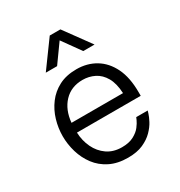

<svg xmlns="http://www.w3.org/2000/svg" viewBox="-181 -894 967 1030"><g transform="rotate(-30 302.0 -379.0)"><path d="M159 -606 277 -768H343L461 -606H391L310 -719L229 -606ZM314 10Q250 10 203 -13.5Q156 -37 126 -77Q96 -117 81.5 -166Q67 -215 67 -265Q67 -315 81.5 -364Q96 -413 126 -453Q156 -493 201.5 -516.5Q247 -540 310 -540Q376 -540 427.5 -509Q479 -478 508.5 -417.5Q538 -357 538 -266V-244H143Q145 -193 165.5 -150Q186 -107 223.5 -81Q261 -55 314 -55Q358 -55 387 -70.5Q416 -86 431.5 -106.5Q447 -127 453.5 -142Q460 -157 460 -157H531Q531 -157 526 -140.5Q521 -124 508 -99Q495 -74 470.5 -49Q446 -24 408 -7Q370 10 314 10ZM144 -304H463Q460 -365 438.5 -402.5Q417 -440 383 -457Q349 -474 310 -474Q239 -474 195 -427.5Q151 -381 144 -304Z"/></g></svg>

Font: Be Vietnam Pro Light
Style: Regular
Weight: 300
Designer: Lam Bao, Tony Le, Vietanh Nguyen
Foundry: Yellow Type Foundry
Version: Version 1.002; ttfautohint (v1.8.3)